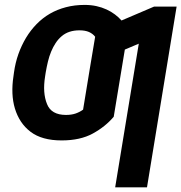

<svg xmlns="http://www.w3.org/2000/svg" viewBox="-20 -573 753 797"><path d="M35.9 -256.4 38 -272Q43.7 -312.9 56.3 -348.4Q68.9 -383.9 88.1 -416.2Q107.2 -447.8 132.1 -473.2Q157 -498.6 187.3 -516.2Q217.7 -533.7 253.7 -543.1Q289.8 -552.6 331.3 -552.6Q357.6 -552.6 380.3 -547.6Q403.1 -542.6 422.2 -533.7Q441.4 -524.9 457 -513.1Q472.7 -501.4 484.4 -487.9L619.3 -545.5H713.1L590.2 204.5H458.1L556.1 -391.7L498.2 -367.2L452.1 -88.4Q417.3 -47.2 365.4 -18.8Q313.2 9.9 235.8 9.9Q154.1 9.9 106.9 -25.9Q83.1 -44 66.9 -68.5Q50.8 -93 41.9 -122.5Q33 -152 31.6 -185.9Q30.2 -219.8 35.9 -256.4ZM175.1 -141.3Q192.8 -95.9 253.9 -95.9Q276.3 -95.9 293.5 -101.7Q310.7 -107.6 324.9 -117.9L353.7 -293.3L375 -420.5Q365.1 -433.2 349.3 -440.2Q333.5 -447.1 309.7 -447.1Q264.6 -447.1 236.2 -422.9Q221.9 -410.9 211.1 -394.5Q200.3 -378.2 192.3 -358.8Q184.3 -339.5 179 -317.5Q173.7 -295.5 169.7 -272L167.3 -256.4Q161.6 -220.9 163.7 -192.5Q165.8 -164.1 175.1 -141.3Z"/></svg>

Font: Inter P Semi Bold
Style: Italic
Weight: 600
Italic angle: 9.39999°
Designer: Rasmus Andersson
Foundry: rsms
Version: Version 3.018;git-588b23468